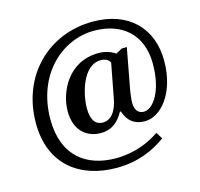

<svg xmlns="http://www.w3.org/2000/svg" viewBox="-120 -843 1160 1114"><g transform="rotate(-15 460.5 -286.0)"><path d="M447 142C579 142 674 96 745 45L721 5C660 47 570 87 457 87C284 87 147 -6 147 -229C147 -498 332 -661 524 -661C687 -661 805 -568 805 -388C805 -221 738 -132 683 -132C657 -132 630 -148 630 -201C630 -221 636 -258 637 -268L684 -520H655L615 -499C596 -514 559 -529 516 -529C333 -529 256 -363 256 -248C256 -133 326 -77 410 -77C479 -77 520 -116 548 -168H554C574 -105 616 -77 675 -77C772 -77 873 -195 873 -388C873 -582 748 -714 530 -714C269 -714 60 -519 60 -229C60 23 231 142 447 142ZM436 -133C395 -133 368 -165 368 -235C368 -322 410 -486 518 -486C541 -486 565 -476 573 -457L534 -252C523 -193 497 -133 436 -133Z"/></g></svg>

Font: Noto Serif Ethiopic SemiBold
Style: Regular
Weight: 600
Designer: Monotype Design Team
Foundry: Monotype Imaging Inc.
Version: Version 2.102